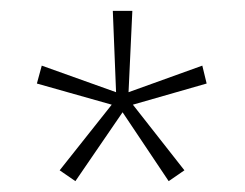

<svg xmlns="http://www.w3.org/2000/svg" viewBox="-20 -780 451 354"><path d="M224 -760 217 -610 353 -659 361 -626 225 -587 320 -466 291 -446 206 -573 119 -446 90 -466 186 -587 48 -626 57 -659 194 -610 188 -760Z"/></svg>

Font: Noto Sans Lao Looped UI Cond ExLt
Style: Regular
Weight: 200
Width: 3
Designer: Mark Frömberg, Ben Mitchell
Foundry: The Fontpad Ltd
Version: Version 1.001; ttfautohint (v1.8.4.7-5d5b)